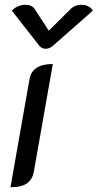

<svg xmlns="http://www.w3.org/2000/svg" viewBox="-20 -778 410 807"><path d="M104 -445Q115 -509 202 -509L122 -55Q116 -24 93.5 -7.5Q71 9 24 9ZM278 -741Q295 -758 323 -758Q338 -758 351 -751.5Q364 -745 370 -733L203 -586Q188 -573 172 -573Q155 -573 145 -586L30 -733Q40 -745 56 -751.5Q72 -758 87 -758Q113 -758 125 -741L185 -649Z"/></svg>

Font: K2D
Style: Italic
Weight: 400
Italic angle: -10°
Designer: Katatrad Aksorn Co.,Ltd.
Foundry: Cadson Demak Co.,Ltd.
Version: Version 1.000; ttfautohint (v1.6)